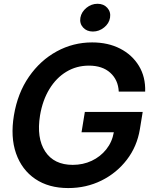

<svg xmlns="http://www.w3.org/2000/svg" viewBox="-20 -958 775 990"><path d="M332 11.7Q231 11.7 161.6 -35.4Q92.3 -82.5 62.7 -167Q33.2 -251.5 51.8 -363.3Q70.8 -478 129.4 -562.5Q188 -647 272.7 -693.1Q357.4 -739.3 455.1 -739.3Q537.1 -739.3 599.4 -707.3Q661.6 -675.3 696.3 -618.2Q731 -561 728.5 -485.8H592.3Q589.4 -545.9 548.6 -582.8Q507.8 -619.6 438.5 -619.6Q374.5 -619.6 322.3 -588.1Q270 -556.6 234.9 -499Q199.7 -441.4 186.5 -363.3Q167.5 -246.6 212.9 -177.2Q258.3 -107.9 355 -107.9Q408.2 -107.9 452.9 -128.9Q497.6 -149.9 527.8 -187.7Q558.1 -225.6 566.9 -275.9H400.4L417.5 -380.9H715.8L701.2 -291.5Q686.5 -202.6 634 -134.3Q581.5 -65.9 503.2 -27.1Q424.8 11.7 332 11.7ZM459 -795.4Q427.2 -795.4 408.4 -816.2Q389.6 -836.9 394.5 -866.7Q399.9 -896.5 425.5 -917.5Q451.2 -938.5 482.9 -938.5Q514.6 -938.5 533.4 -917.5Q552.2 -896.5 547.4 -866.7Q542.5 -836.9 516.6 -816.2Q490.7 -795.4 459 -795.4Z"/></svg>

Font: Inter Display Semi Bold
Style: Italic
Weight: 600
Italic angle: -9.39999°
Designer: Rasmus Andersson
Foundry: rsms
Version: Version 4.000;git-4fc901f